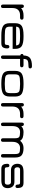

<svg xmlns="http://www.w3.org/2000/svg" viewBox="1593 -2254 668 3894"><g transform="rotate(90 1927.0 -307.0)"><path d="M290 -379.9H335C364.3 -379.9 378.9 -391.6 378.9 -415C378.9 -438.5 364.3 -450.2 335 -450.2H290C230.8 -450.2 181.6 -433.9 142.6 -401.4V-412.1C142.6 -442.1 130.2 -457 105.5 -457C83.3 -457 72.3 -443 72.3 -415V-34.2C72.3 -6.8 84 6.8 107.4 6.8C130.9 6.8 142.6 -6.8 142.6 -34.2V-223.6C142.6 -274.4 155.1 -313.2 180.2 -339.8C205.2 -366.5 241.9 -379.9 290 -379.9Z M971.7 -276.4C971.7 -344.7 952.5 -390.8 914.1 -414.6C875.7 -438.3 812.8 -450.2 725.6 -450.2H697.3C609.4 -450.2 546.2 -438.3 507.8 -414.6C469.4 -390.8 450.2 -344.7 450.2 -276.4V-173.8C450.2 -105.5 469.4 -59.4 507.8 -35.6C546.2 -11.9 609.4 0 697.3 0H854.5C896.8 0 925.3 -10.7 939.9 -32.2C954.6 -53.7 961.9 -82.4 961.9 -118.2C961.9 -148.1 950.2 -163.1 926.8 -163.1C917.6 -163.1 909.5 -159.8 902.3 -153.3C895.2 -146.8 891.6 -136.1 891.6 -121.1C891.6 -101.6 888.7 -88.2 882.8 -81.1C877 -73.9 865.2 -70.3 847.7 -70.3H697.3C624.3 -70.3 576.7 -76.3 554.2 -88.4C531.7 -100.4 520.5 -129.9 520.5 -176.8V-229.5H971.7ZM725.6 -379.9C793.3 -379.9 838.9 -375.2 862.3 -365.7C885.7 -356.3 898.8 -334.3 901.4 -299.8H520.5C522.5 -333.7 534.8 -355.5 557.6 -365.2C580.4 -375 627 -379.9 697.3 -379.9Z M1322.3 -550.8C1352.2 -550.8 1367.2 -561.8 1367.2 -584C1367.2 -608.7 1352.2 -621.1 1322.3 -621.1C1251.3 -621.1 1197.9 -609.4 1162.1 -585.9C1126.3 -562.5 1107.1 -516.9 1104.5 -449.2C1084.3 -446 1074.2 -435.9 1074.2 -418.9C1074.2 -400.1 1084.3 -388.7 1104.5 -384.8V-35.2C1104.5 -7.2 1115.6 6.8 1137.7 6.8C1162.4 6.8 1174.8 -7.2 1174.8 -35.2V-379.9H1299.8C1329.8 -379.9 1344.7 -391 1344.7 -413.1C1344.7 -437.8 1329.8 -450.2 1299.8 -450.2H1174.8C1176.1 -493.8 1187.2 -521.5 1208 -533.2C1228.8 -544.9 1266.9 -550.8 1322.3 -550.8Z M1692.4 0C1779.6 0 1842.4 -11.9 1880.9 -35.6C1919.3 -59.4 1938.5 -105.5 1938.5 -173.8V-276.4C1938.5 -344.7 1919.3 -390.8 1880.9 -414.6C1842.4 -438.3 1779.6 -450.2 1692.4 -450.2H1664.1C1576.2 -450.2 1513 -438.3 1474.6 -414.6C1436.2 -390.8 1417 -344.7 1417 -276.4V-173.8C1417 -105.5 1436.2 -59.4 1474.6 -35.6C1513 -11.9 1576.2 0 1664.1 0ZM1664.1 -70.3C1591.1 -70.3 1543.5 -76.3 1521 -88.4C1498.5 -100.4 1487.3 -129.9 1487.3 -176.8V-273.4C1487.3 -320.3 1498.5 -349.8 1521 -361.8C1543.5 -373.9 1591.1 -379.9 1664.1 -379.9H1692.4C1764.6 -379.9 1812 -373.9 1834.5 -361.8C1856.9 -349.8 1868.2 -320.3 1868.2 -273.4V-176.8C1868.2 -129.9 1856.9 -100.4 1834.5 -88.4C1812 -76.3 1764.6 -70.3 1692.4 -70.3Z M2288.1 -379.9H2333C2362.3 -379.9 2377 -391.6 2377 -415C2377 -438.5 2362.3 -450.2 2333 -450.2H2288.1C2228.8 -450.2 2179.7 -433.9 2140.6 -401.4V-412.1C2140.6 -442.1 2128.3 -457 2103.5 -457C2081.4 -457 2070.3 -443 2070.3 -415V-34.2C2070.3 -6.8 2082 6.8 2105.5 6.8C2128.9 6.8 2140.6 -6.8 2140.6 -34.2V-223.6C2140.6 -274.4 2153.2 -313.2 2178.2 -339.8C2203.3 -366.5 2239.9 -379.9 2288.1 -379.9Z M2658.2 -379.9C2709 -379.9 2742.7 -373.7 2759.3 -361.3C2775.9 -349 2784.2 -319.7 2784.2 -273.4V-34.2C2784.2 -6.8 2796.5 6.8 2821.3 6.8C2844.7 6.8 2856.4 -6.8 2856.4 -34.2V-223.6C2856.4 -274.4 2867.5 -313.2 2889.6 -339.8C2911.8 -366.5 2942.7 -379.9 2982.4 -379.9C3031.9 -379.9 3064.6 -373.9 3080.6 -361.8C3096.5 -349.8 3104.5 -320.3 3104.5 -273.4V-34.2C3104.5 -6.8 3116.2 6.8 3139.6 6.8C3163.1 6.8 3174.8 -6.8 3174.8 -34.2V-276.4C3174.8 -344.1 3158.9 -390 3127 -414.1C3095.1 -438.2 3046.9 -450.2 2982.4 -450.2C2920.6 -450.2 2871.1 -427.1 2834 -380.9C2819 -407.6 2796.9 -425.8 2767.6 -435.5C2738.3 -445.3 2701.8 -450.2 2658.2 -450.2C2608.1 -450.2 2567.7 -434.9 2537.1 -404.3V-412.1C2537.1 -442.1 2524.7 -457 2500 -457C2477.9 -457 2466.8 -443 2466.8 -415V-34.2C2466.8 -6.8 2478.5 6.8 2502 6.8C2525.4 6.8 2537.1 -6.8 2537.1 -34.2V-223.6C2537.1 -275.1 2547.5 -314 2568.4 -340.3C2589.2 -366.7 2619.1 -379.9 2658.2 -379.9Z M3409.2 0H3631.8C3692.4 0 3734.9 -11.1 3759.3 -33.2C3783.7 -55.3 3795.9 -87.2 3795.9 -128.9C3795.9 -168 3785.5 -200.5 3764.6 -226.6C3743.8 -252.6 3709.3 -265.6 3661.1 -265.6H3419.9C3406.2 -265.6 3394.9 -270.8 3385.7 -281.2C3376.6 -291.7 3372.1 -306.6 3372.1 -326.2C3372.1 -362 3388 -379.9 3419.9 -379.9H3679.7C3697.3 -379.9 3709 -376.3 3714.8 -369.1C3720.7 -362 3723.6 -348.6 3723.6 -329.1C3723.6 -314.1 3727.2 -303.4 3734.4 -296.9C3741.5 -290.4 3749.7 -287.1 3758.8 -287.1C3782.2 -287.1 3793.9 -301.8 3793.9 -331.1C3793.9 -366.9 3786.6 -395.7 3772 -417.5C3757.3 -439.3 3728.8 -450.2 3686.5 -450.2H3466.8C3404.9 -450.2 3362 -439.6 3337.9 -418.5C3313.8 -397.3 3301.8 -366.5 3301.8 -326.2C3301.8 -287.1 3312.7 -255.5 3334.5 -231.4C3356.3 -207.4 3390.6 -195.3 3437.5 -195.3H3677.7C3692.1 -195.3 3703.6 -189 3712.4 -176.3C3721.2 -163.6 3725.6 -147.8 3725.6 -128.9C3725.6 -89.8 3709.6 -70.3 3677.7 -70.3H3416C3398.4 -70.3 3386.7 -73.9 3380.9 -81.1C3375 -88.2 3372.1 -101.6 3372.1 -121.1C3372.1 -149.1 3360.4 -163.1 3336.9 -163.1C3313.5 -163.1 3301.8 -148.1 3301.8 -118.2C3301.8 -82.4 3309.1 -53.7 3323.7 -32.2C3338.4 -10.7 3366.9 0 3409.2 0Z"/></g></svg>

Font: Jura
Style: DemiBold
Weight: 600
Version: Version 2.5.1